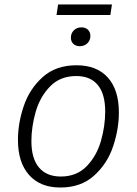

<svg xmlns="http://www.w3.org/2000/svg" viewBox="-20 -825 609 856"><path d="M60 -201Q60 -276 86 -352.5Q112 -429 170.5 -481.5Q229 -534 321 -534Q412 -534 461 -479Q510 -424 510 -324Q510 -250 484.5 -173Q459 -96 400 -42.5Q341 11 249 11Q159 11 109.5 -45Q60 -101 60 -201ZM449 -328Q449 -406 416 -446Q383 -486 320 -486Q248 -486 203 -439.5Q158 -393 139 -326Q120 -259 120 -196Q120 -118 154 -78Q188 -38 251 -38Q322 -38 366.5 -84Q411 -130 430 -196.5Q449 -263 449 -328ZM296 -657Q296 -677 309.5 -690Q323 -703 343 -703Q361 -703 372 -692.5Q383 -682 383 -665Q383 -645 369.5 -632Q356 -619 336 -619Q318 -619 307 -629.5Q296 -640 296 -657ZM232 -758 239 -805H479L472 -758Z"/></svg>

Font: Fira Sans Light
Style: Italic
Weight: 300
Italic angle: -8°
Designer: bBox Type GmbH & Carrois Corporate GbR & Edenspiekermann AG
Foundry: bBox Type GmbH & Carrois Corporate GbR & Edenspiekermann AG
Version: Version 4.301